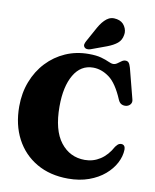

<svg xmlns="http://www.w3.org/2000/svg" viewBox="-101 -1021 898 1113"><g transform="rotate(10 347.5 -464.5)"><path d="M670.5 -205.5Q669.5 -166 649 -126.8Q628.5 -87.5 590.5 -55Q552.5 -22.5 498.5 -3Q444.5 16.5 377 16.5Q270 16.5 191 -29.5Q112 -75.5 69 -157.2Q26 -239 26 -347Q26 -426 52 -493.5Q78 -561 125 -611Q172 -661 234.5 -688.5Q297 -716 370.5 -716Q416 -716 444.5 -708Q473 -700 490.2 -691.8Q507.5 -683.5 519.5 -683.5Q531.5 -683.5 542.8 -691.5Q554 -699.5 564.8 -707.2Q575.5 -715 587 -715Q599.5 -715 606.2 -707Q613 -699 619 -678.5L665 -500.5Q669.5 -484.5 661.2 -472.8Q653 -461 637 -457.5Q622 -455 609.2 -460.8Q596.5 -466.5 588.5 -484.5Q550 -576 504.5 -609.2Q459 -642.5 409.5 -642.5Q337 -642.5 296.5 -573.5Q256 -504.5 256 -387.5Q256 -247.5 310.8 -177.2Q365.5 -107 453.5 -107Q503 -107 544.2 -133.8Q585.5 -160.5 614 -213Q625.5 -228.5 635 -232.5Q644.5 -236.5 654 -234Q670.5 -229.5 670.5 -205.5ZM391 -874.5Q411.5 -911 436.5 -930.5Q461.5 -950 496 -943Q528 -937 543.2 -911.2Q558.5 -885.5 553 -859.5Q548 -828.5 526.2 -810.5Q504.5 -792.5 467.5 -778.5L376.5 -745Q366.5 -741 355.8 -742Q345 -743 339 -750.5Q333 -758.5 335 -767.5Q337 -776.5 342.5 -786.5Z"/></g></svg>

Font: Fraunces 72pt Soft Black
Style: Regular
Weight: 900
Version: Version 1.000;[b76b70a41]